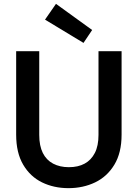

<svg xmlns="http://www.w3.org/2000/svg" viewBox="-20 -966 715 998"><path d="M336 12Q260 12 198.5 -18Q137 -48 100.5 -110Q64 -172 64 -266V-700H184V-265Q184 -208 202.5 -171Q221 -134 256 -115.5Q291 -97 338 -97Q386 -97 420 -115.5Q454 -134 473 -171Q492 -208 492 -265V-700H612V-266Q612 -172 574.5 -110Q537 -48 474.5 -18Q412 12 336 12ZM414 -743 214 -864 271 -946 459 -810Z"/></svg>

Font: DM Sans 9pt SemiBold
Style: Regular
Weight: 600
Version: Version 4.004;gftools[0.9.30]